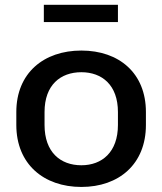

<svg xmlns="http://www.w3.org/2000/svg" viewBox="-20 -756 663 787"><path d="M313.5 10.3C467.8 10.3 578.1 -83.5 578.1 -243.7V-296.9C578.1 -456.5 467.8 -548.8 313.5 -548.8C159.2 -548.8 46.9 -456.5 46.9 -296.9V-243.7C46.9 -83.5 159.2 10.3 313.5 10.3ZM313.5 -78.6C227.5 -78.6 162.6 -132.3 162.6 -243.7V-296.9C162.6 -407.2 227.5 -460 313.5 -460C398.4 -460 463.4 -407.2 463.4 -296.9V-243.7C463.4 -132.8 398.4 -78.6 313.5 -78.6ZM463.4 -665.5V-736.3H159.7V-665.5Z"/></svg>

Font: Winston Medium
Style: Regular
Weight: 500
Designer: Vernon Adams, Kim Jin-seong, David Berlow, Cristiano Sobral
Foundry: The Winston Project Authors
Version: Version 3.004